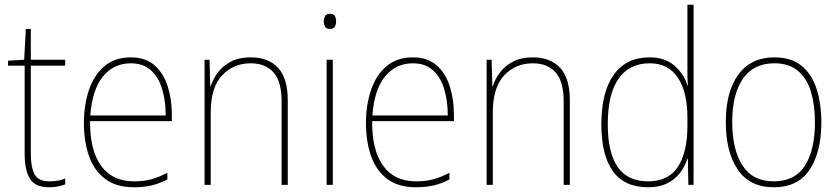

<svg xmlns="http://www.w3.org/2000/svg" viewBox="-20 -780 3540 810"><path d="M188 -15Q209 -15 225.5 -18Q242 -21 255 -27V-2Q241 3 225.5 6.5Q210 10 188 10Q127 10 105.5 -27Q84 -64 84 -130V-503H14V-524L82 -528L89 -658H110V-528H255V-503H110V-130Q110 -74 126 -44.5Q142 -15 188 -15Z M532 -538Q594 -538 632 -504.5Q670 -471 687.5 -416Q705 -361 705 -295V-269H360Q359 -146 406.5 -80.5Q454 -15 545 -15Q585 -15 616 -23Q647 -31 686 -51V-23Q654 -6 620.5 2Q587 10 545 10Q471 10 424.5 -24.5Q378 -59 356 -120Q334 -181 334 -261Q334 -338 355.5 -401Q377 -464 421 -501Q465 -538 532 -538ZM532 -513Q460 -513 414.5 -457.5Q369 -402 361 -293H679Q679 -356 663.5 -406Q648 -456 615.5 -484.5Q583 -513 532 -513Z M1038 -538Q1112 -538 1153 -494Q1194 -450 1194 -357V0H1168V-352Q1168 -437 1133.5 -475Q1099 -513 1038 -513Q965 -513 917 -462Q869 -411 869 -305V0H843V-528H864L867 -416H869Q878 -446 899 -474Q920 -502 954 -520Q988 -538 1038 -538Z M1372 -722Q1388 -722 1393 -712Q1398 -702 1398 -690Q1398 -677 1392.5 -667.5Q1387 -658 1371 -658Q1357 -658 1351.5 -667.5Q1346 -677 1346 -690Q1346 -702 1351.5 -712Q1357 -722 1372 -722ZM1384 -528V0H1358V-528Z M1722 -538Q1784 -538 1822 -504.5Q1860 -471 1877.5 -416Q1895 -361 1895 -295V-269H1550Q1549 -146 1596.5 -80.5Q1644 -15 1735 -15Q1775 -15 1806 -23Q1837 -31 1876 -51V-23Q1844 -6 1810.5 2Q1777 10 1735 10Q1661 10 1614.5 -24.5Q1568 -59 1546 -120Q1524 -181 1524 -261Q1524 -338 1545.5 -401Q1567 -464 1611 -501Q1655 -538 1722 -538ZM1722 -513Q1650 -513 1604.5 -457.5Q1559 -402 1551 -293H1869Q1869 -356 1853.5 -406Q1838 -456 1805.5 -484.5Q1773 -513 1722 -513Z M2228 -538Q2302 -538 2343 -494Q2384 -450 2384 -357V0H2358V-352Q2358 -437 2323.5 -475Q2289 -513 2228 -513Q2155 -513 2107 -462Q2059 -411 2059 -305V0H2033V-528H2054L2057 -416H2059Q2068 -446 2089 -474Q2110 -502 2144 -520Q2178 -538 2228 -538Z M2714 10Q2614 10 2565.5 -58Q2517 -126 2517 -255Q2517 -392 2569.5 -465Q2622 -538 2720 -538Q2786 -538 2826 -502.5Q2866 -467 2880 -420H2882Q2880 -448 2880 -474Q2880 -500 2880 -526V-760H2906V0H2884L2882 -110H2880Q2870 -79 2849.5 -51.5Q2829 -24 2795.5 -7Q2762 10 2714 10ZM2714 -15Q2801 -15 2840.5 -77Q2880 -139 2880 -248V-284Q2880 -392 2839.5 -452.5Q2799 -513 2721 -513Q2635 -513 2589.5 -448Q2544 -383 2544 -255Q2544 -137 2585.5 -76Q2627 -15 2714 -15Z M3445 -264Q3445 -139 3396 -64.5Q3347 10 3244 10Q3143 10 3092.5 -64.5Q3042 -139 3042 -265Q3042 -393 3095 -465.5Q3148 -538 3247 -538Q3318 -538 3361.5 -502.5Q3405 -467 3425 -405Q3445 -343 3445 -264ZM3069 -265Q3069 -150 3112 -82.5Q3155 -15 3244 -15Q3334 -15 3376 -81.5Q3418 -148 3418 -264Q3418 -336 3401.5 -392Q3385 -448 3347 -480.5Q3309 -513 3247 -513Q3159 -513 3114 -447.5Q3069 -382 3069 -265Z"/></svg>

Font: Noto Sans Kannada SemiCondensed Thin
Style: Regular
Weight: 100
Width: 4
Designer: Jelle Bosma - Monotype Design Team
Foundry: Monotype Imaging Inc.
Version: Version 2.005; ttfautohint (v1.8.4.7-5d5b)